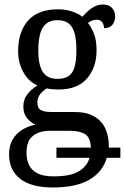

<svg xmlns="http://www.w3.org/2000/svg" viewBox="-20 -587 551 847"><path d="M214 240Q117 240 68.5 201.5Q20 163 20 94Q20 55 36 28Q52 1 78.5 -15Q105 -31 136 -37Q116 -46 99.5 -65.5Q83 -85 83 -117Q83 -147 99 -169Q115 -191 145 -210Q105 -228 82.5 -269.5Q60 -311 60 -361Q60 -447 104 -496.5Q148 -546 237 -546Q270 -546 299 -536Q328 -526 343 -513Q352 -523 365 -535.5Q378 -548 395.5 -557.5Q413 -567 434 -567Q461 -567 474.5 -551.5Q488 -536 488 -515Q488 -494 476.5 -478.5Q465 -463 439 -463Q439 -476 431.5 -488Q424 -500 407 -500Q395 -500 386 -496Q377 -492 368 -486Q384 -465 395 -437Q406 -409 406 -365Q406 -290 364 -241Q322 -192 237 -192Q225 -192 209.5 -193.5Q194 -195 186 -197Q170 -187 157.5 -172Q145 -157 145 -134Q145 -109 161 -101Q177 -93 204 -93H306Q361 -93 394.5 -74Q428 -55 444 -21.5Q460 12 460 55Q460 57 460 59Q460 61 460 64H511V109H451Q434 170 375.5 205Q317 240 214 240ZM216 191Q293 191 329 168Q365 145 375 109H229V64H381Q379 20 355.5 5Q332 -10 289 -10H197Q172 -10 149 -1.5Q126 7 111.5 27.5Q97 48 97 88Q97 117 108 140.5Q119 164 145 177.5Q171 191 216 191ZM234 -239Q265 -239 283.5 -252Q302 -265 309.5 -293.5Q317 -322 317 -365Q317 -410 309 -440Q301 -470 282.5 -484Q264 -498 233 -498Q204 -498 185 -483.5Q166 -469 157.5 -439Q149 -409 149 -364Q149 -300 169 -269.5Q189 -239 234 -239Z"/></svg>

Font: Noto Serif SemiCondensed
Style: Regular
Weight: 400
Width: 4
Designer: Monotype Design Team
Foundry: Monotype Imaging Inc.
Version: Version 2.013